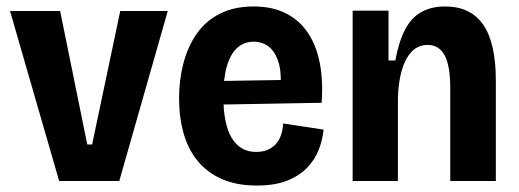

<svg xmlns="http://www.w3.org/2000/svg" viewBox="-20 -560 1607 594"><path d="M163 0 11 -526H166L250 -113H265L352 -526H499L349 0Z M775 14Q712 14 666.5 -6Q621 -26 591.5 -62Q562 -98 548 -147.5Q534 -197 534 -256Q534 -313 547.5 -364.5Q561 -416 588.5 -455.5Q616 -495 660 -517.5Q704 -540 765 -540Q822 -540 864 -519Q906 -498 932.5 -458.5Q959 -419 969.5 -364Q980 -309 975 -242L634 -236V-309L881 -313L847 -280Q852 -335 841.5 -368Q831 -401 811 -416Q791 -431 765 -431Q735 -431 714 -412Q693 -393 682 -355.5Q671 -318 671 -262Q671 -176 697 -133Q723 -90 772 -90Q793 -90 808 -96.5Q823 -103 833.5 -114.5Q844 -126 849.5 -142.5Q855 -159 856 -178L981 -159Q978 -127 966 -96.5Q954 -66 930 -41Q906 -16 868 -1Q830 14 775 14Z M1071 0V-328V-527H1182V-373H1203Q1214 -432 1233.5 -469Q1253 -506 1284 -523Q1315 -540 1357 -540Q1436 -540 1475 -483.5Q1514 -427 1514 -310V0H1373V-287Q1373 -357 1355.5 -389Q1338 -421 1303 -421Q1273 -421 1253 -399.5Q1233 -378 1222.5 -340.5Q1212 -303 1211 -254V0Z"/></svg>

Font: Bricolage Grotesque SemiCondensed
Style: Bold
Weight: 700
Width: 4
Designer: Mathieu Triay
Foundry: Atelier Triay
Version: Version 1.001;gftools[0.9.33.dev8+g029e19f]